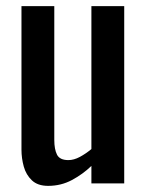

<svg xmlns="http://www.w3.org/2000/svg" viewBox="-20 -598 480 626"><path d="M137 8Q103 8 84 -10Q65 -28 57.5 -55Q50 -82 50 -110V-578H157V-142Q157 -111 166 -93.5Q175 -76 203 -76Q221 -76 240.5 -86.5Q260 -97 278 -112V-578H385V0H278V-57Q250 -30 214.5 -11Q179 8 137 8Z"/></svg>

Font: Oswald
Style: Regular
Weight: 400
Designer: Vernon Adams
Foundry: Vernon Adams
Version: Version 4.103; ttfautohint (v1.8.3)